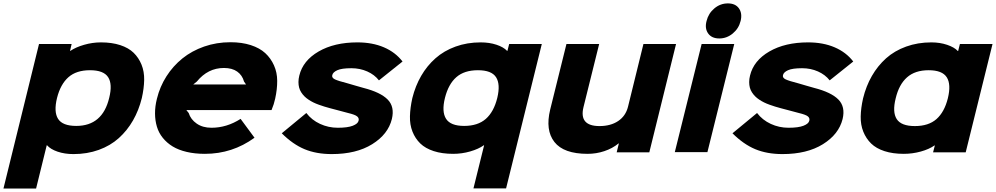

<svg xmlns="http://www.w3.org/2000/svg" viewBox="-67 -886 5799 1118"><path d="M568.8 -315.9Q588.9 -396 562.7 -436.5Q536.6 -477.1 457 -477.1Q377.4 -477.1 331.3 -436.3Q285.2 -395.5 265.1 -315.9Q245.1 -234.9 271.2 -193.8Q297.4 -152.8 377 -152.8Q529.8 -152.8 568.8 -315.9ZM758.8 -314.9Q741.2 -243.7 707.5 -184.8Q673.8 -126 624.8 -81.8Q575.7 -37.6 508.1 -13.2Q440.4 11.2 360.8 11.2Q309.6 11.2 268.3 -2.9Q227.1 -17.1 207 -40H205.1L143.1 211.9H-46.9L160.2 -629.9H350.1L340.8 -589.8H342.8Q374.5 -611.3 422.9 -625.2Q471.2 -639.2 521 -639.2Q584.5 -639.2 633.1 -623.3Q681.6 -607.4 711.2 -578.6Q740.7 -549.8 757.1 -509.5Q773.4 -469.2 772.5 -420.2Q771.5 -371.1 758.8 -314.9Z M1058.1 -394H1365.7L1354 -411.1Q1343.8 -448.2 1314.2 -469.2Q1284.7 -490.2 1236.8 -490.2Q1143.6 -490.2 1079.1 -411.1ZM1535.2 -311Q1528.8 -280.3 1514.2 -245.1H1018.1L1031.7 -228Q1043.5 -190.4 1078.4 -166.3Q1113.3 -142.1 1164.1 -142.1Q1253.4 -142.1 1334 -193.8L1415 -84Q1286.1 9.8 1126 9.8Q1067.4 9.8 1019.8 -1.5Q972.2 -12.7 938.2 -33.4Q904.3 -54.2 880.9 -83.3Q857.4 -112.3 846.7 -148.2Q835.9 -184.1 835.7 -225.1Q835.4 -266.1 846.7 -311Q863.8 -381.3 902.1 -441.4Q940.4 -501.5 995.1 -545.7Q1049.8 -589.8 1121.8 -615Q1193.8 -640.1 1274.9 -640.1Q1341.3 -640.1 1393.3 -623.3Q1445.3 -606.4 1477.5 -576.7Q1509.8 -546.9 1528.3 -505.6Q1546.9 -464.4 1547.1 -415.3Q1547.4 -366.2 1535.2 -311Z M2214.8 -192.9Q2192.9 -104 2100.3 -46.4Q2007.8 11.2 1864.7 11.2Q1774.9 11.2 1706.3 -17.3Q1637.7 -45.9 1573.7 -109.9L1716.8 -228Q1748 -187 1796.6 -164.6Q1845.2 -142.1 1899.9 -142.1Q1957 -142.1 1987.1 -153.8Q2017.1 -165.5 2021 -183.1Q2024.9 -197.8 2012.9 -208Q2001 -218.3 1960 -228Q1955.1 -229 1908.7 -241.7Q1862.3 -254.4 1855 -255.9Q1836.9 -260.7 1821.8 -265.4Q1806.6 -270 1789.1 -276.4Q1771.5 -282.7 1757.6 -289.6Q1743.7 -296.4 1729.7 -305.7Q1715.8 -314.9 1705.6 -325.2Q1695.3 -335.4 1687 -348.4Q1678.7 -361.3 1674.8 -376Q1670.9 -390.6 1670.9 -408.4Q1670.9 -426.3 1675.8 -445.8Q1696.8 -533.2 1788.3 -586.2Q1879.9 -639.2 2013.7 -639.2Q2101.6 -639.2 2168.7 -610.4Q2235.8 -581.5 2276.9 -527.8L2139.6 -418Q2113.8 -451.2 2071.3 -470Q2028.8 -488.8 1979 -488.8Q1922.9 -488.8 1897 -477.1Q1871.1 -465.3 1867.7 -448.2Q1863.8 -433.1 1883.3 -423.8Q1902.8 -414.6 1956.5 -400.9Q1963.9 -398.4 2005.1 -386.7Q2046.4 -375 2049.8 -374Q2148.9 -348.6 2190.4 -306.4Q2231.9 -264.2 2214.8 -192.9Z M2828.6 -315.9Q2847.7 -395.5 2821.5 -436.3Q2795.4 -477.1 2715.8 -477.1Q2636.2 -477.1 2590.1 -436.5Q2543.9 -396 2523.9 -315.9Q2503.9 -235.8 2530.3 -194.3Q2556.6 -152.8 2635.7 -152.8Q2715.3 -152.8 2762 -193.8Q2808.6 -234.9 2828.6 -315.9ZM3087.9 -629.9 2879.9 210.9H2689.9L2752 -40H2750Q2719.2 -18.1 2670.9 -4.2Q2622.6 9.8 2571.8 9.8Q2507.3 9.8 2458.5 -6.1Q2409.7 -22 2380.1 -50.8Q2350.6 -79.6 2334.7 -119.9Q2318.8 -160.2 2320.1 -209.2Q2321.3 -258.3 2334 -314.9Q2351.6 -385.7 2385.5 -444.3Q2419.4 -502.9 2468.8 -546.6Q2518.1 -590.3 2585.4 -614.7Q2652.8 -639.2 2731.9 -639.2Q2782.7 -639.2 2824 -625.5Q2865.2 -611.8 2885.7 -589.8H2887.7L2897.9 -629.9Z M3869.6 -629.9 3713.9 1H3523.9L3536.6 -50.8H3534.7Q3499 -21.5 3451.9 -5.9Q3404.8 9.8 3354.5 9.8Q3215.3 9.8 3161.4 -59.1Q3107.4 -127.9 3136.7 -248L3231.4 -629.9H3421.9L3330.6 -262.2Q3303.7 -151.9 3423.8 -151.9Q3488.8 -151.9 3532.5 -181.2Q3576.2 -210.4 3589.8 -264.2L3679.7 -629.9Z M4208.5 -629.9 4052.2 0H3862.3L4018.6 -629.9ZM4121.6 -662.1Q4077.1 -662.1 4056.4 -691.4Q4035.6 -720.7 4047.4 -764.2Q4058.1 -808.1 4092.8 -837.2Q4127.4 -866.2 4171.4 -866.2Q4215.3 -866.2 4235.8 -837.2Q4256.3 -808.1 4245.6 -764.2Q4234.9 -720.2 4200 -691.2Q4165 -662.1 4121.6 -662.1Z M4839.4 -192.9Q4817.4 -104 4724.9 -46.4Q4632.3 11.2 4489.3 11.2Q4399.4 11.2 4330.8 -17.3Q4262.2 -45.9 4198.2 -109.9L4341.3 -228Q4372.6 -187 4421.1 -164.6Q4469.7 -142.1 4524.4 -142.1Q4581.5 -142.1 4611.6 -153.8Q4641.6 -165.5 4645.5 -183.1Q4649.4 -197.8 4637.5 -208Q4625.5 -218.3 4584.5 -228Q4579.6 -229 4533.2 -241.7Q4486.8 -254.4 4479.5 -255.9Q4461.4 -260.7 4446.3 -265.4Q4431.2 -270 4413.6 -276.4Q4396 -282.7 4382.1 -289.6Q4368.2 -296.4 4354.2 -305.7Q4340.3 -314.9 4330.1 -325.2Q4319.8 -335.4 4311.5 -348.4Q4303.2 -361.3 4299.3 -376Q4295.4 -390.6 4295.4 -408.4Q4295.4 -426.3 4300.3 -445.8Q4321.3 -533.2 4412.8 -586.2Q4504.4 -639.2 4638.2 -639.2Q4726.1 -639.2 4793.2 -610.4Q4860.4 -581.5 4901.4 -527.8L4764.2 -418Q4738.3 -451.2 4695.8 -470Q4653.3 -488.8 4603.5 -488.8Q4547.4 -488.8 4521.5 -477.1Q4495.6 -465.3 4492.2 -448.2Q4488.3 -433.1 4507.8 -423.8Q4527.3 -414.6 4581.1 -400.9Q4588.4 -398.4 4629.6 -386.7Q4670.9 -375 4674.3 -374Q4773.4 -348.6 4814.9 -306.4Q4856.4 -264.2 4839.4 -192.9Z M5452.1 -313Q5472.2 -394.5 5446 -435.8Q5419.9 -477.1 5340.3 -477.1Q5261.2 -477.1 5214.4 -435.5Q5167.5 -394 5148.4 -313Q5128.4 -233.4 5154.5 -192.6Q5180.7 -151.9 5260.3 -151.9Q5339.8 -151.9 5386 -192.6Q5432.1 -233.4 5452.1 -313ZM5712.4 -629.9 5556.2 1H5366.2L5376.5 -39.1H5374.5Q5343.3 -17.1 5294.9 -3.7Q5246.6 9.8 5195.3 9.8Q5131.8 9.8 5083.5 -5.9Q5035.2 -21.5 5005.6 -50.3Q4976.1 -79.1 4960 -119.1Q4943.8 -159.2 4944.8 -208Q4945.8 -256.8 4958.5 -313Q4976.1 -384.8 5009.8 -443.6Q5043.5 -502.4 5092.5 -546.4Q5141.6 -590.3 5209.2 -614.7Q5276.9 -639.2 5356.4 -639.2Q5406.2 -639.2 5448.2 -625Q5490.2 -610.8 5510.3 -588.9H5512.2L5522.5 -629.9Z"/></svg>

Font: Sinkin Sans 800 Black Italic
Style: Regular
Weight: 900
Italic angle: -112°
Designer: Keith Bates
Foundry: K-Type
Version: Sinkin Sans (version 1.0)  by Keith Bates   •   © 2014   www